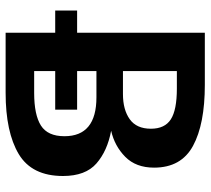

<svg xmlns="http://www.w3.org/2000/svg" viewBox="-52 -678 731 666"><g transform="rotate(90 313.0 -345.5)"><path d="M302 0H94V-172H17V-248H94V-691H275Q411 -691 486.5 -650Q562 -609 562 -515Q562 -452 524.5 -415Q487 -378 434 -366Q504 -353 547.5 -315Q591 -277 591 -199Q591 -91 515 -45.5Q439 0 302 0ZM307 -407Q361 -407 394 -430.5Q427 -454 427 -504Q427 -552 394.5 -573Q362 -594 288 -594H227V-407ZM303 -99Q379 -99 416 -122.5Q453 -146 453 -204Q453 -315 318 -315H227V-248H361V-172H227V-99Z"/></g></svg>

Font: Trujillo Medium
Style: Regular
Weight: 500
Designer: Fira Sans original fonts by bBox Type GmbH, Carrois Corporate GbR, & Edenspiekermann AG / Changes by Cristiano Sobral
Foundry: Fira Sans original fonts by bBox Type GmbH, Carrois Corporate GbR, & Edenspiekermann AG / Changes by Cristiano Sobral
Version: Version 4.301;October 17, 2021;FontCreator 14.0.0.2814 64-bi